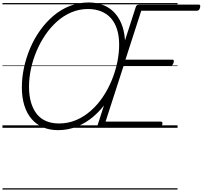

<svg xmlns="http://www.w3.org/2000/svg" viewBox="-20 -1035 1642 1555"><path d="M450 19Q382 19 328 -4Q274 -27 235.5 -72Q197 -117 177 -181.5Q157 -246 157 -328Q157 -405 174 -485.5Q191 -566 223.5 -643Q256 -720 303.5 -787Q351 -854 411 -905.5Q471 -957 543.5 -986Q616 -1015 699 -1015Q767 -1015 822 -991.5Q877 -968 915 -923.5Q953 -879 973 -816.5Q993 -754 993 -677Q993 -602 976.5 -521Q960 -440 927 -362Q894 -284 847 -215Q800 -146 739.5 -93.5Q679 -41 606 -11Q533 19 450 19ZM458 -35Q532 -35 596.5 -62.5Q661 -90 715.5 -138Q770 -186 812.5 -249Q855 -312 884.5 -383.5Q914 -455 929.5 -529Q945 -603 945 -673Q945 -743 928 -797Q911 -851 878.5 -887.5Q846 -924 799 -943Q752 -962 693 -962Q622 -962 559 -935.5Q496 -909 443 -862Q390 -815 348 -753.5Q306 -692 276 -621Q246 -550 230.5 -476.5Q215 -403 215 -333Q215 -260 231.5 -204.5Q248 -149 278.5 -111Q309 -73 354.5 -54Q400 -35 458 -35ZM794 0Q780 0 774 -5.5Q768 -11 771 -23L1080 -979Q1083 -988 1089.5 -993Q1096 -998 1111 -998H1588Q1599 -998 1601 -991.5Q1603 -985 1600 -973Q1597 -960 1590.5 -954Q1584 -948 1574 -948H1124L996 -552H1374Q1385 -552 1387 -546Q1389 -540 1386 -528Q1382 -514 1375.5 -508Q1369 -502 1360 -502H981L835 -50H1282Q1292 -50 1294.5 -44Q1297 -38 1294 -25Q1290 -12 1283.5 -6Q1277 0 1268 0ZM0 490H1418V500H0ZM0 -20H1418V0H0ZM0 -505H1418V-500H0ZM0 -1010H1418V-1000H0Z"/></svg>

Font: Playwrite AU TAS Guides
Style: Regular
Weight: 400
Designer: Veronika Burian, José Scaglione
Foundry: TypeTogether
Version: Version 1.003